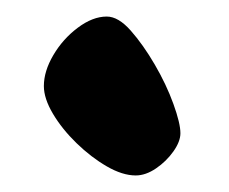

<svg xmlns="http://www.w3.org/2000/svg" viewBox="-20 -207 277 232"><path d="M33 -103Q33 -121 44.5 -140.5Q56 -160 74 -173.5Q92 -187 109 -187Q123 -187 138 -170Q153 -153 167 -129Q181 -105 189.5 -81.5Q198 -58 198 -46Q198 -36 189.5 -24Q181 -12 168.5 -3.5Q156 5 144 5Q128 5 109 -6Q90 -17 72.5 -34Q55 -51 44 -69.5Q33 -88 33 -103Z"/></svg>

Font: Kalam Variable Light
Style: Regular
Weight: 300
Designer: Lipi Raval, Jonny Pinhorn
Foundry: Indian Type Foundry
Version: Version 3.000